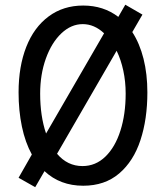

<svg xmlns="http://www.w3.org/2000/svg" viewBox="-20 -758 640 796"><path d="M112 -117.5Q84.5 -167.5 70.8 -233.2Q57 -299 57 -375Q57 -482.5 89 -563.8Q121 -645 181.8 -690Q242.5 -735 325 -735Q409 -735 470.5 -688L499.5 -738.5L570.5 -697.5L528.5 -625Q559 -578 575 -514.5Q591 -451 591 -375Q591 -264 562.2 -176.8Q533.5 -89.5 474 -38.8Q414.5 12 325 12Q229 12 164.5 -48.5L126 18L57 -21ZM501 -370Q501 -420 491.2 -465.2Q481.5 -510.5 463.5 -547.5L216.5 -120.5Q259.5 -69.5 322 -69.5Q376.5 -69.5 417 -108.8Q457.5 -148 479.2 -216.2Q501 -284.5 501 -370ZM171 -204.5 411.5 -620Q371 -658 323 -658Q275 -658 234.5 -619.8Q194 -581.5 170.2 -515.5Q146.5 -449.5 146.5 -370Q146.5 -276.5 171 -204.5Z"/></svg>

Font: JuliaMono
Style: Regular
Weight: 400
Monospace: yes
Designer: cormullion
Foundry: corm
Version: Version 0.055; ttfautohint (v1.8.4)